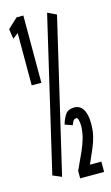

<svg xmlns="http://www.w3.org/2000/svg" viewBox="-118 -730 486 844"><g transform="rotate(-15 125.0 -308.0)"><path d="M37 -380V-618L12 -599L5 -644L50 -686H81V-380ZM62 43 22 26 185 -671 225 -652ZM137 70V36Q159 -11 173 -42.5Q187 -74 193.5 -99Q200 -124 201 -151Q201 -165 198 -177.5Q195 -190 189 -190Q182 -190 177.5 -186Q173 -182 166 -164L132 -176Q140 -204 152.5 -221Q165 -238 192 -238Q217 -238 231.5 -216Q246 -194 246 -150Q246 -119 240 -94Q234 -69 222.5 -42Q211 -15 194 23H246V70Z"/></g></svg>

Font: Inconsolata UltraCondensed Bold
Style: Regular
Weight: 700
Width: 1
Monospace: yes
Designer: Raph Levien, Cyreal, Brenton Simpson
Foundry: Raph Levien, Cyreal, Google
Version: Version 3.001; ttfautohint (v1.8.2.53-6de2)